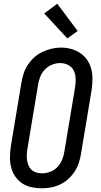

<svg xmlns="http://www.w3.org/2000/svg" viewBox="-20 -1001 540 1029"><path d="M203 8Q175 8 147.5 2Q120 -4 98 -19Q76 -34 61 -56.5Q46 -79 39.5 -105Q33 -131 33.5 -160Q34 -189 38 -217L95 -559Q99 -584 107 -608Q115 -632 129.5 -654Q144 -676 164 -694Q184 -712 208 -723Q232 -734 256.5 -740Q281 -746 306 -746Q335 -746 362 -738.5Q389 -731 411 -716Q433 -701 448 -678.5Q463 -656 469.5 -630Q476 -604 475.5 -575Q475 -546 471 -518L414 -176Q410 -151 402 -127Q394 -103 379.5 -81Q365 -59 345 -41Q325 -23 301.5 -12Q278 -1 253 3.5Q228 8 203 8ZM205 -72Q227 -72 249.5 -80.5Q272 -89 288 -106Q304 -123 313 -145Q322 -167 325 -189L382 -531Q386 -555 385.5 -578.5Q385 -602 375.5 -622Q366 -642 346 -652.5Q326 -663 302 -663Q280 -663 258 -654Q236 -645 220 -628Q204 -611 195.5 -589.5Q187 -568 184 -546L127 -204Q124 -188 123.5 -172.5Q123 -157 125 -142.5Q127 -128 133 -114Q139 -100 149.5 -90.5Q160 -81 175 -76.5Q190 -72 205 -72ZM341 -795 217 -929 287 -981 396 -835Z"/></svg>

Font: Iosevka Slab Medium Oblique
Style: Regular
Weight: 500
Italic angle: -9°
Monospace: yes
Designer: Belleve Invis
Foundry: Belleve Invis
Version: Version 11.1.1; ttfautohint (v1.8.3)